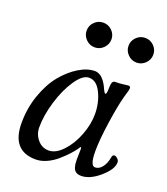

<svg xmlns="http://www.w3.org/2000/svg" viewBox="-122 -720 711 818"><g transform="rotate(20 233.5 -311.0)"><path d="M357.4 -538.6Q340.8 -555.2 340.8 -578.1Q340.8 -601.1 357.4 -617.4Q374 -633.8 397 -633.8Q419.9 -633.8 436.5 -617.4Q453.1 -601.1 453.1 -578.1Q453.1 -555.2 436.5 -538.6Q419.9 -522 397 -522Q374 -522 357.4 -538.6ZM167.5 -538.6Q150.9 -555.2 150.9 -578.1Q150.9 -601.1 167.5 -617.4Q184.1 -633.8 207 -633.8Q230 -633.8 246.6 -617.4Q263.2 -601.1 263.2 -578.1Q263.2 -555.2 246.6 -538.6Q230 -522 207 -522Q184.1 -522 167.5 -538.6ZM466.8 -94.2Q466.8 -63.5 423.3 -25.6Q379.9 12.2 340.3 12.2Q326.2 12.2 317.1 6.6Q308.1 1 304.7 -9.5Q301.3 -20 300.3 -27.6Q299.3 -35.2 299.3 -46.9Q299.3 -55.2 299.8 -72Q300.3 -88.9 300.3 -92.8Q300.3 -102.5 296.9 -102.5Q295.9 -102.5 294.9 -101.1Q293.9 -99.6 292.2 -96.7Q290.5 -93.8 289.1 -91.8Q278.8 -77.6 265.1 -62.7Q251.5 -47.9 230.5 -29.3Q209.5 -10.7 184.1 1Q158.7 12.7 134.3 12.7Q24.9 12.7 24.9 -113.8Q24.9 -181.2 46.4 -241.7Q67.9 -302.2 100.6 -341.8Q133.3 -381.3 171.4 -404.5Q209.5 -427.7 244.1 -427.7Q251 -427.7 257.6 -425.3Q264.2 -422.9 269 -419.9Q273.9 -417 279.3 -411.1Q284.7 -405.3 287.8 -401.4Q291 -397.5 295.4 -389.9Q299.8 -382.3 301 -379.6Q302.2 -377 305.7 -369.1L309.6 -361.8Q313 -355.5 314.5 -353.8Q315.9 -352.1 318.4 -352.1Q324.2 -352.1 324.2 -382.3Q324.7 -398.9 328.1 -406.2Q331.5 -413.6 340.3 -413.6Q358.4 -413.6 377.4 -416Q396.5 -418.5 397.9 -418.5Q408.2 -418.5 408.2 -410.2Q408.2 -405.3 407 -399.9Q405.8 -394.5 402.3 -383.8Q398.9 -373 396.5 -363.3Q384.3 -317.4 372.8 -237.5Q361.3 -157.7 361.3 -107.9Q361.3 -42 383.3 -42Q401.4 -42 415.3 -59.6Q429.2 -77.1 434.1 -106Q436 -118.2 444.8 -118.2Q451.7 -118.2 460.4 -109.4Q466.8 -103 466.8 -94.2ZM230 -392.6Q201.2 -392.6 170.7 -347.4Q140.1 -302.2 121.1 -238.8Q102.1 -175.3 102.1 -121.6Q102.1 -90.3 122.3 -66.2Q142.6 -42 172.9 -42Q204.6 -42 236.1 -75.2Q267.6 -108.4 286.9 -158.2Q306.2 -208 306.2 -254.9Q306.2 -306.2 285.4 -349.4Q264.6 -392.6 230 -392.6Z"/></g></svg>

Font: Cooper*
Style: Italic
Weight: 400
Italic angle: -7°
Designer: Owen Earl
Foundry: indestructible type*
Version: Version 0.001